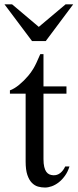

<svg xmlns="http://www.w3.org/2000/svg" viewBox="-38 -842 354 877"><path d="M279.3 -81.5Q271.5 -56.6 258.3 -38.6Q245.1 -20.5 230 -8.8Q214.8 2.9 198.5 8.8Q182.1 14.6 167.5 14.6Q151.4 14.6 135.7 10.3Q120.1 5.9 107.4 -7.1Q94.7 -20 86.9 -43.2Q79.1 -66.4 79.1 -104V-414.1H7.3V-429.2Q27.3 -436.5 49.6 -454.8Q71.8 -473.1 90.8 -495.6Q97.7 -503.9 103 -511.2Q108.4 -518.6 114.7 -529.1Q121.1 -539.6 128.4 -555.2Q135.7 -570.8 146 -594.7H160.6V-447.3H265.6V-414.1H160.6V-115.7Q160.6 -93.8 164.1 -79.6Q167.5 -65.4 173.6 -57.1Q179.7 -48.8 187.7 -45.4Q195.8 -42 205.1 -41.5Q223.1 -40.5 237.1 -51.5Q251 -62.5 259.8 -81.5ZM170.9 -654.3H108.4L-17.6 -822.3H17.1L139.2 -719.2L261.7 -822.3H296.4Z"/></svg>

Font: Doulos SIL Viet
Style: Regular
Weight: 400
Designer: Walt Agee, Victor Gaultney, Peter Martin, Debbi Hosken, Becca Hirsbrunner
Foundry: SIL International
Version: Version 5.000